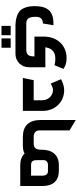

<svg xmlns="http://www.w3.org/2000/svg" viewBox="748 -1496 1034 2570"><g transform="rotate(90 1265.0 -211.0)"><path d="M321 99H703C801 99 880 20 880 -78V-301H613C620 -341 633 -370 639 -376C666 -417 712 -435 766 -435C791 -435 820 -432 853 -424L902 -544C860 -572 812 -587 757 -585L726 -584C570 -568 479 -449 470 -304V-155H735C735 -80 715 -46 648 -46H293C222 -46 205 -94 205 -176C205 -237 235 -268 294 -268L318 -409H292C128 -409 62 -329 62 -155C62 -80 80 -9 121 36C167 80 250 99 321 99ZM326 286H451V163H326ZM494 286H619V163H494Z M1024 0H1464V-273C1464 -414 1360 -553 1186 -553C1144 -553 1095 -539 1040 -511L1098 -374C1138 -393 1159 -403 1189 -403C1256 -403 1322 -343 1322 -260V-145H1053Z M1815 0H1875V-145H1812C1754 -145 1725 -173 1725 -229V-625L1586 -708V-242C1586 -81 1662 0 1815 0Z M2191 35H2470V-262C2470 -402 2401 -482 2264 -482H2191C2049 -482 1984 -387 1984 -252C1984 -181 1968 -145 1897 -145H1845V0H1926C1974 0 2010 -8 2035 -23C2073 16 2125 35 2191 35ZM2123 -273C2123 -315 2146 -336 2191 -336H2270C2311 -336 2331 -311 2331 -262V-110H2186C2145 -110 2124 -132 2124 -177C2123 -192 2123 -224 2123 -273Z"/></g></svg>

Font: All Genders v4
Style: Bold
Weight: 700
Designer: Rassam Alawdi
Foundry: Rassam Art
Version: Version 3.100;FEAKit 1.0